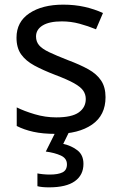

<svg xmlns="http://www.w3.org/2000/svg" viewBox="-20 -566 519 826"><path d="M434 -148Q434 -70 376 -30Q318 10 220 10Q164 10 123.5 1Q83 -8 52 -24V-104Q84 -88 129.5 -74.5Q175 -61 222 -61Q289 -61 319 -82.5Q349 -104 349 -140Q349 -160 338 -176Q327 -192 298.5 -208Q270 -224 217 -244Q165 -264 128 -284Q91 -304 71 -332Q51 -360 51 -404Q51 -472 106.5 -509Q162 -546 252 -546Q301 -546 343.5 -536.5Q386 -527 423 -510L393 -440Q359 -454 322 -464Q285 -474 246 -474Q192 -474 163.5 -456.5Q135 -439 135 -409Q135 -387 148 -371.5Q161 -356 191.5 -341.5Q222 -327 273 -307Q324 -288 360 -268Q396 -248 415 -219.5Q434 -191 434 -148ZM339 139Q339 187 302 213.5Q265 240 191 240Q159 240 141 235V180Q150 182 165 183.5Q180 185 194 185Q230 185 249 175.5Q268 166 268 141Q268 115 241.5 103Q215 91 177 86L220 0H278L252 53Q288 61 313.5 81Q339 101 339 139Z"/></svg>

Font: Noto Sans PhagsPa
Style: Regular
Weight: 400
Designer: Monotype Design Team
Foundry: Monotype Imaging Inc.
Version: Version 2.004; ttfautohint (v1.8.4.7-5d5b)